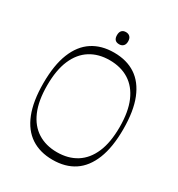

<svg xmlns="http://www.w3.org/2000/svg" viewBox="-202 -988 1056 1136"><g transform="rotate(30 326.5 -420.0)"><path d="M326 16Q240 16 179 -24Q118 -64 85.5 -145.5Q53 -227 53 -350Q53 -474 85.5 -555Q118 -636 179 -676Q240 -716 326 -716Q413 -716 473.5 -676Q534 -636 566.5 -555Q599 -474 599 -350Q599 -227 566.5 -145.5Q534 -64 473.5 -24Q413 16 326 16ZM326 -36Q403 -36 458.5 -71Q514 -106 544 -175.5Q574 -245 574 -350Q574 -455 544 -524.5Q514 -594 458.5 -629Q403 -664 326 -664Q250 -664 194.5 -629Q139 -594 109 -524.5Q79 -455 79 -350Q79 -245 109 -175.5Q139 -106 194.5 -71Q250 -36 326 -36ZM326 -773Q288 -773 288 -814Q288 -835 298 -845.5Q308 -856 326 -856Q343 -856 353.5 -845.5Q364 -835 364 -814Q364 -794 353.5 -783.5Q343 -773 326 -773Z"/></g></svg>

Font: Ojuju Light
Style: Regular
Weight: 300
Designer: Chisaokwu Joboson, Mirko Velimirovic
Foundry: Udi Foundry
Version: Version 1.000